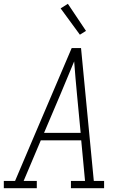

<svg xmlns="http://www.w3.org/2000/svg" viewBox="-35 -987 655 1007"><path d="M-15 0V-38H44L132 -245L341 -735H390L457 -38H511V0H337V-38H411L391 -251H179L89 -38H158V0ZM388 -290 369 -490Q365 -534 361 -577.5Q357 -621 354 -665Q336 -621 317.5 -577.5Q299 -534 281 -490L196 -290ZM384 -805 283 -943 321 -967 416 -825Z"/></svg>

Font: Iosevka Slab XLtEx
Style: Italic
Weight: 200
Width: 7
Italic angle: -9°
Monospace: yes
Designer: Belleve Invis
Foundry: Belleve Invis
Version: Version 11.1.0; ttfautohint (v1.8.3)